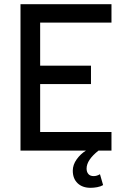

<svg xmlns="http://www.w3.org/2000/svg" viewBox="-20 -720 606 918"><path d="M328 96Q328 68 346.5 42Q365 16 391 0H78V-700H513V-612H172V-406H415V-318H172V-89H513V0H451Q394 45 394 86Q394 102 402.5 112Q411 122 428 122Q443 122 458 113L473 165Q461 172 444.5 175Q428 178 413 178Q374 178 351 156Q328 134 328 96Z"/></svg>

Font: Haskoy Medium
Style: Regular
Weight: 500
Designer: Ertekin Erdin
Foundry: Ertekin Erdin
Version: Version 1.500; ttfautohint (v1.8.3)